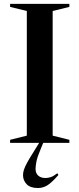

<svg xmlns="http://www.w3.org/2000/svg" viewBox="-20 -735 409 988"><path d="M191.5 26.5Q172 73 167.5 95.8Q163 118.5 163 134.5Q163 156.5 176.8 168.8Q190.5 181 214 181Q226 181 240.2 176.8Q254.5 172.5 275 156.5L280.5 165.5Q245.5 205.5 223.2 219Q201 232.5 175 232.5Q136 232.5 117.2 213Q98.5 193.5 98.5 166Q98.5 153.5 103 139Q107.5 124.5 119.5 102.2Q131.5 80 155 43L181.5 0H32V-15.5L118 -37V-678.5L32 -699.5V-715H337V-699.5L251 -678.5V-37L337 -15.5V0H202.5Z"/></svg>

Font: Newsreader 72pt Medium
Style: Regular
Weight: 500
Designer: Hugues Gentile
Foundry: Production Type
Version: Version 1.003; ttfautohint (v1.8.3)